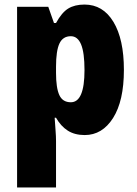

<svg xmlns="http://www.w3.org/2000/svg" viewBox="-20 -583 600 843"><path d="M351 -563Q432 -563 478 -487Q524 -411 524 -276Q524 -140 476.5 -65Q429 10 352 10Q308 10 277.5 -9.5Q247 -29 226 -66H220Q222 -34 224 -9Q226 16 226 36V240H55V-553H192L217 -482H226Q251 -528 279.5 -545.5Q308 -563 351 -563ZM291 -424Q256 -424 241 -392Q226 -360 226 -290V-263Q226 -197 240.5 -165.5Q255 -134 291 -134Q351 -134 351 -275Q351 -352 336 -388Q321 -424 291 -424Z"/></svg>

Font: Noto Sans Lao Looped Condensed Black
Style: Regular
Weight: 900
Width: 3
Designer: Mark Frömberg, Ben Mitchell
Foundry: The Fontpad Ltd
Version: Version 1.002; ttfautohint (v1.8.4.7-5d5b)